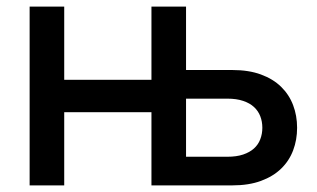

<svg xmlns="http://www.w3.org/2000/svg" viewBox="-20 -560 958 580"><path d="M69.5 0V-540H174V-319H437.5V-540H542V-348.5H682Q731.5 -348.5 768.2 -335Q805 -321.5 829.2 -297.8Q853.5 -274 865.5 -242.2Q877.5 -210.5 877.5 -174Q877.5 -137.5 865.5 -105.8Q853.5 -74 829.2 -50.5Q805 -27 768.2 -13.5Q731.5 0 682 0H437.5V-221H174V0ZM667 -86.5Q694.5 -86.5 714.5 -93.2Q734.5 -100 747.2 -111.5Q760 -123 766.2 -139.2Q772.5 -155.5 772.5 -174Q772.5 -193 766.2 -209Q760 -225 747.2 -236.8Q734.5 -248.5 714.5 -255.2Q694.5 -262 667 -262H542V-86.5Z"/></svg>

Font: Vela Sans SemBd
Style: Regular
Weight: 600
Designer: Principal design: Mikhail Sharanda - project Manrope.
Design modification: Ravid Balaliev
Foundry: Mikhail Sharanda
Version: Version 1.001